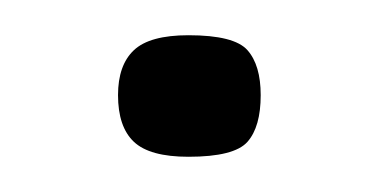

<svg xmlns="http://www.w3.org/2000/svg" viewBox="-20 -79 215 109"><path d="M128 -25Q128 -7 120.5 1.5Q113 10 87 10Q65 10 56 1.5Q47 -7 47 -25Q47 -42 56 -50.5Q65 -59 87 -59Q113 -59 120.5 -50.5Q128 -42 128 -25Z"/></svg>

Font: Glory Thin
Style: Regular
Weight: 400
Version: Version 1.011